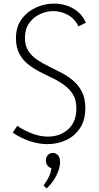

<svg xmlns="http://www.w3.org/2000/svg" viewBox="-20 -796 553 1071"><path d="M240 255 223 239Q235 222 244.5 206Q254 190 259.5 174Q265 158 267 142Q251 137 243.5 125.5Q236 114 236 101Q236 79 248 68Q260 57 275 57Q290 57 302.5 69Q315 81 315 107Q315 129 306 155.5Q297 182 280 208Q263 234 240 255ZM244 8Q197 8 147 -8.5Q97 -25 51 -56L76 -94Q120 -65 163.5 -49.5Q207 -34 247 -34Q315 -34 360.5 -75Q406 -116 406 -192Q406 -238 387.5 -268.5Q369 -299 339 -321Q309 -343 273.5 -360Q238 -377 202 -395.5Q166 -414 136 -438Q106 -462 87.5 -497Q69 -532 69 -584Q69 -646 100.5 -689Q132 -732 181 -754Q230 -776 281 -776Q318 -776 353 -764.5Q388 -753 415.5 -729.5Q443 -706 459 -669L418 -649Q396 -693 357.5 -713.5Q319 -734 277 -734Q238 -734 201.5 -716.5Q165 -699 142 -666Q119 -633 119 -584Q119 -542 137.5 -513Q156 -484 186 -463.5Q216 -443 251.5 -426Q287 -409 323 -390Q359 -371 389 -345.5Q419 -320 437.5 -283Q456 -246 456 -192Q456 -126 426.5 -81.5Q397 -37 349 -14.5Q301 8 244 8Z"/></svg>

Font: Yaldevi ExtraLight
Style: Regular
Weight: 200
Designer: Sol Matas, Rajitha Manaperi, Kosala Senevirathne
Foundry: Mooniak
Version: Version 1.100